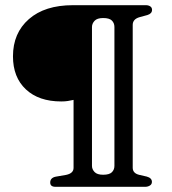

<svg xmlns="http://www.w3.org/2000/svg" viewBox="-20 -720 664 740"><path d="M540 0H194Q173.5 0 173.5 -16.5Q173.5 -34.5 194.5 -39L235 -46Q263.5 -52 263.5 -73V-335Q252.5 -332.5 241.8 -330.8Q231 -329 216 -329Q129.5 -329 79.8 -375.5Q30 -422 30 -503Q30 -592.5 91.2 -646.2Q152.5 -700 261 -700H542.5Q552 -700 559 -695.5Q566 -691 566 -682Q566 -667.5 548 -662L518.5 -654Q491.5 -646.5 491.5 -624V-73.5Q491.5 -52 517 -46L545.5 -39.5Q565.5 -34 565.5 -19Q565.5 -9.5 557.5 -4.8Q549.5 0 540 0ZM421 -80.5V-616Q421 -631 411.2 -640.8Q401.5 -650.5 377.5 -650.5Q354.5 -650.5 344.5 -639.8Q334.5 -629 334.5 -616V-80.5Q334.5 -67.5 344.5 -57Q354.5 -46.5 377.5 -46.5Q401.5 -46.5 411.2 -56.2Q421 -66 421 -80.5Z"/></svg>

Font: Fraunces 9pt S000
Style: Regular
Weight: 400
Version: Version 1.000; ttfautohint (v1.8.3)